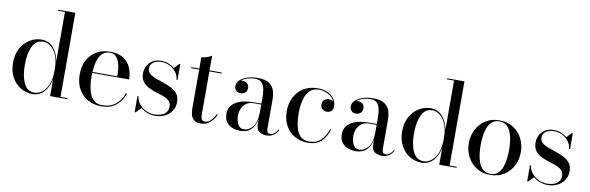

<svg xmlns="http://www.w3.org/2000/svg" viewBox="-51 -1202 5113 1665"><g transform="rotate(10 2505.5 -370.0)"><path d="M568.5 -9V0H416V-149.5Q401.5 -75.5 361 -33.2Q320.5 9 259 9Q205 9 157 -19.5Q109 -48 79 -101.5Q49 -155 49 -230Q49 -305 79 -358.8Q109 -412.5 157 -441.2Q205 -470 259 -470Q320.5 -470 361 -427Q401.5 -384 416 -310V-741H353.5V-750H506V-9ZM416 -230Q416 -339.5 374 -397Q332 -454.5 274.5 -454.5Q213.5 -454.5 183.2 -392.5Q153 -330.5 153 -230Q153 -129.5 183.2 -67.8Q213.5 -6 274.5 -6Q332 -6 374 -63Q416 -120 416 -230Z M1069 -138Q1049.5 -74.5 999.2 -32.2Q949 10 866.5 10Q802 10 749.8 -18.8Q697.5 -47.5 666.8 -101.2Q636 -155 636 -230Q636 -305 665.5 -358.8Q695 -412.5 746.2 -441.2Q797.5 -470 862.5 -470Q936 -470 980.8 -440.5Q1025.5 -411 1045.5 -363.5Q1065.5 -316 1065.5 -261.5H741Q740 -246 740 -230Q740 -187 746 -146.2Q752 -105.5 766.5 -72.5Q781 -39.5 806.8 -20Q832.5 -0.5 873 -0.5Q946.5 -0.5 993.5 -40.2Q1040.5 -80 1059 -138ZM862.5 -461Q819.5 -461 794 -434.2Q768.5 -407.5 756.2 -364Q744 -320.5 741.5 -270.5H960Q960 -298 957 -330.8Q954 -363.5 944 -393.2Q934 -423 914.5 -442Q895 -461 862.5 -461Z M1170.5 10H1162V-132.5H1171.5Q1174.5 -96 1198 -66Q1221.5 -36 1257.8 -18.2Q1294 -0.5 1334.5 -0.5Q1364 -0.5 1391 -9.2Q1418 -18 1435 -38Q1452 -58 1452 -91Q1452 -122.5 1432 -140.8Q1412 -159 1380.5 -170.8Q1349 -182.5 1313.8 -193.2Q1278.5 -204 1246.8 -220.2Q1215 -236.5 1195 -263.8Q1175 -291 1175 -336.5Q1175 -368.5 1190 -399Q1205 -429.5 1235.8 -449.2Q1266.5 -469 1313.5 -469Q1349 -469 1378.5 -457.2Q1408 -445.5 1430 -426.5L1471.5 -470H1479.5V-330H1470.5Q1469.5 -361 1449.2 -391Q1429 -421 1394.2 -440.2Q1359.5 -459.5 1314.5 -459.5Q1274.5 -459.5 1246.2 -440.5Q1218 -421.5 1218 -386.5Q1218 -357.5 1239.2 -339.8Q1260.5 -322 1293.5 -309.5Q1326.5 -297 1363.8 -285Q1401 -273 1434.2 -255.8Q1467.5 -238.5 1488.5 -211.2Q1509.5 -184 1509.5 -140.5Q1509.5 -96 1487.2 -62Q1465 -28 1427 -9Q1389 10 1341 10Q1305 10 1272.2 -2.5Q1239.5 -15 1214.5 -36Z M1876 -94.5Q1857 -49.5 1823 -21.2Q1789 7 1742.5 7Q1701.5 7 1681.5 -11Q1661.5 -29 1655.2 -56.2Q1649 -83.5 1649 -111V-451H1578.5V-460H1649V-560Q1671.5 -560 1697.8 -569.5Q1724 -579 1739 -590V-460H1846V-451H1739V-78.5Q1739 -41 1747.8 -28.2Q1756.5 -15.5 1777.5 -15.5Q1804 -15.5 1828.8 -40.8Q1853.5 -66 1868 -98.5Z M2168 -254H2232V-304.5Q2232 -340.5 2226.5 -375.8Q2221 -411 2202 -434.2Q2183 -457.5 2143 -457.5Q2110 -457.5 2076.2 -447.2Q2042.5 -437 2020.5 -418Q2029 -421 2037.5 -421Q2059 -421 2076.8 -407.2Q2094.5 -393.5 2094.5 -368Q2094.5 -338 2076.2 -324.5Q2058 -311 2037.5 -311Q2014.5 -311 1998.8 -325Q1983 -339 1983 -366Q1983 -397 2008.8 -420Q2034.5 -443 2075.5 -455.5Q2116.5 -468 2162 -468Q2231 -468 2265 -444Q2299 -420 2310 -382.5Q2321 -345 2321 -304.5V-50.5Q2321 -33 2327.5 -20.5Q2334 -8 2354.5 -8Q2370.5 -8 2389.5 -22.8Q2408.5 -37.5 2419.5 -61L2424 -53Q2411 -25.5 2384.2 -7.8Q2357.5 10 2322 10Q2287 10 2259.5 -7.2Q2232 -24.5 2232 -76V-117Q2221 -58.5 2186 -24.2Q2151 10 2090.5 10Q2025.5 10 1986.8 -23.2Q1948 -56.5 1948 -113.5Q1948 -180.5 2004.8 -217.2Q2061.5 -254 2168 -254ZM2120 -8.5Q2163.5 -8.5 2197.8 -49.8Q2232 -91 2232 -181.5V-246H2168Q2124 -246 2098 -225.5Q2072 -205 2060.8 -175.8Q2049.5 -146.5 2049.5 -119Q2049.5 -94 2056 -68.5Q2062.5 -43 2078 -25.8Q2093.5 -8.5 2120 -8.5Z M2867 -138Q2847.5 -74.5 2805.2 -32.2Q2763 10 2687.5 10Q2622 10 2570.5 -18.8Q2519 -47.5 2489.2 -101.2Q2459.5 -155 2459.5 -230Q2459.5 -295 2486.2 -349.5Q2513 -404 2565 -437Q2617 -470 2692.5 -470Q2743.5 -470 2780.2 -452.2Q2817 -434.5 2837 -405Q2857 -375.5 2857 -340.5Q2857 -313.5 2841.5 -298.5Q2826 -283.5 2803 -283.5Q2784.5 -283.5 2765.2 -296.5Q2746 -309.5 2746 -339.5Q2746 -366 2763.2 -379.8Q2780.5 -393.5 2803 -393.5Q2826 -393.5 2840.5 -380Q2825 -418.5 2785.2 -439.2Q2745.5 -460 2702.5 -460Q2658.5 -460 2631.2 -437.8Q2604 -415.5 2589.5 -380.2Q2575 -345 2569.8 -305.2Q2564.5 -265.5 2564.5 -230Q2564.5 -173 2574.8 -120.5Q2585 -68 2613 -35Q2641 -2 2694 -2Q2760 -2 2798.5 -40.5Q2837 -79 2857.5 -138Z M3184 -254H3248V-304.5Q3248 -340.5 3242.5 -375.8Q3237 -411 3218 -434.2Q3199 -457.5 3159 -457.5Q3126 -457.5 3092.2 -447.2Q3058.5 -437 3036.5 -418Q3045 -421 3053.5 -421Q3075 -421 3092.8 -407.2Q3110.5 -393.5 3110.5 -368Q3110.5 -338 3092.2 -324.5Q3074 -311 3053.5 -311Q3030.5 -311 3014.8 -325Q2999 -339 2999 -366Q2999 -397 3024.8 -420Q3050.5 -443 3091.5 -455.5Q3132.5 -468 3178 -468Q3247 -468 3281 -444Q3315 -420 3326 -382.5Q3337 -345 3337 -304.5V-50.5Q3337 -33 3343.5 -20.5Q3350 -8 3370.5 -8Q3386.5 -8 3405.5 -22.8Q3424.5 -37.5 3435.5 -61L3440 -53Q3427 -25.5 3400.2 -7.8Q3373.5 10 3338 10Q3303 10 3275.5 -7.2Q3248 -24.5 3248 -76V-117Q3237 -58.5 3202 -24.2Q3167 10 3106.5 10Q3041.5 10 3002.8 -23.2Q2964 -56.5 2964 -113.5Q2964 -180.5 3020.8 -217.2Q3077.5 -254 3184 -254ZM3136 -8.5Q3179.5 -8.5 3213.8 -49.8Q3248 -91 3248 -181.5V-246H3184Q3140 -246 3114 -225.5Q3088 -205 3076.8 -175.8Q3065.5 -146.5 3065.5 -119Q3065.5 -94 3072 -68.5Q3078.5 -43 3094 -25.8Q3109.5 -8.5 3136 -8.5Z M3995 -9V0H3842.5V-149.5Q3828 -75.5 3787.5 -33.2Q3747 9 3685.5 9Q3631.5 9 3583.5 -19.5Q3535.5 -48 3505.5 -101.5Q3475.5 -155 3475.5 -230Q3475.5 -305 3505.5 -358.8Q3535.5 -412.5 3583.5 -441.2Q3631.5 -470 3685.5 -470Q3747 -470 3787.5 -427Q3828 -384 3842.5 -310V-741H3780V-750H3932.5V-9ZM3842.5 -230Q3842.5 -339.5 3800.5 -397Q3758.5 -454.5 3701 -454.5Q3640 -454.5 3609.8 -392.5Q3579.5 -330.5 3579.5 -230Q3579.5 -129.5 3609.8 -67.8Q3640 -6 3701 -6Q3758.5 -6 3800.5 -63Q3842.5 -120 3842.5 -230Z M4062.5 -230Q4062.5 -295 4090.5 -349.5Q4118.5 -404 4169.8 -437Q4221 -470 4291.5 -470Q4362 -470 4413.5 -437Q4465 -404 4492.8 -349.5Q4520.5 -295 4520.5 -230Q4520.5 -165 4492.8 -110.5Q4465 -56 4413.5 -23Q4362 10 4291.5 10Q4221 10 4169.8 -23Q4118.5 -56 4090.5 -110.5Q4062.5 -165 4062.5 -230ZM4166.5 -230Q4166.5 -195 4171 -154.8Q4175.5 -114.5 4188.5 -79.2Q4201.5 -44 4226.2 -21.5Q4251 1 4291.5 1Q4332.5 1 4357.2 -21.5Q4382 -44 4395 -79.2Q4408 -114.5 4412.5 -154.8Q4417 -195 4417 -230Q4417 -265.5 4412.5 -305.5Q4408 -345.5 4395 -380.8Q4382 -416 4357.2 -438.5Q4332.5 -461 4291.5 -461Q4251 -461 4226.2 -438.5Q4201.5 -416 4188.5 -380.8Q4175.5 -345.5 4171 -305.5Q4166.5 -265.5 4166.5 -230Z M4627 10H4618.5V-132.5H4628Q4631 -96 4654.5 -66Q4678 -36 4714.2 -18.2Q4750.5 -0.5 4791 -0.5Q4820.5 -0.5 4847.5 -9.2Q4874.5 -18 4891.5 -38Q4908.5 -58 4908.5 -91Q4908.5 -122.5 4888.5 -140.8Q4868.5 -159 4837 -170.8Q4805.5 -182.5 4770.2 -193.2Q4735 -204 4703.2 -220.2Q4671.5 -236.5 4651.5 -263.8Q4631.5 -291 4631.5 -336.5Q4631.5 -368.5 4646.5 -399Q4661.5 -429.5 4692.2 -449.2Q4723 -469 4770 -469Q4805.5 -469 4835 -457.2Q4864.5 -445.5 4886.5 -426.5L4928 -470H4936V-330H4927Q4926 -361 4905.8 -391Q4885.5 -421 4850.8 -440.2Q4816 -459.5 4771 -459.5Q4731 -459.5 4702.8 -440.5Q4674.5 -421.5 4674.5 -386.5Q4674.5 -357.5 4695.8 -339.8Q4717 -322 4750 -309.5Q4783 -297 4820.2 -285Q4857.5 -273 4890.8 -255.8Q4924 -238.5 4945 -211.2Q4966 -184 4966 -140.5Q4966 -96 4943.8 -62Q4921.5 -28 4883.5 -9Q4845.5 10 4797.5 10Q4761.5 10 4728.8 -2.5Q4696 -15 4671 -36Z"/></g></svg>

Font: Bodoni* 24pt
Style: Regular
Weight: 400
Version: Version 2.3